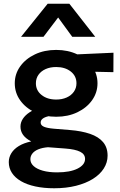

<svg xmlns="http://www.w3.org/2000/svg" viewBox="-20 -782 643 1027"><path d="M270 225Q214 225 169 215.2Q124 205.5 92.2 187Q60.5 168.5 43.8 142.8Q27 117 27 85Q27 59.5 40.8 37.2Q54.5 15 81.2 -1.2Q108 -17.5 147 -25.5Q117.5 -41 103.5 -60.5Q89.5 -80 89.5 -105Q89.5 -127 102.2 -146.5Q115 -166 138.5 -181.5Q162 -197 194 -206.5Q226 -216 264 -217L290 -164.5Q260 -165 239.2 -160.2Q218.5 -155.5 208 -147Q197.5 -138.5 197.5 -126.5Q197.5 -111.5 215.2 -104Q233 -96.5 268.5 -93.5L354 -86.5Q416.5 -81.5 461.8 -66Q507 -50.5 531.2 -22Q555.5 6.5 555.5 50.5Q555.5 87.5 535 119.5Q514.5 151.5 476.8 175Q439 198.5 386.5 211.8Q334 225 270 225ZM285.5 140Q355 140 395 119.8Q435 99.5 435 68Q435 43 409 29.8Q383 16.5 329.5 12.5L236.5 5.5Q206.5 8 185.5 16.5Q164.5 25 153.5 38.8Q142.5 52.5 142.5 69.5Q142.5 90.5 159.8 106.2Q177 122 209 131Q241 140 285.5 140ZM280.5 -157.5Q216.5 -157.5 166.5 -181.2Q116.5 -205 87.8 -245.5Q59 -286 59 -336.5Q59 -386.5 88 -427Q117 -467.5 167 -491.2Q217 -515 280.5 -515Q343.5 -515 393.5 -491.2Q443.5 -467.5 472.5 -427.2Q501.5 -387 501.5 -336.5Q501.5 -287 472.8 -246.2Q444 -205.5 394 -181.5Q344 -157.5 280.5 -157.5ZM280.5 -249.5Q312 -249.5 336.5 -260.5Q361 -271.5 375 -291.2Q389 -311 389 -336.5Q389 -375.5 358.5 -399.5Q328 -423.5 280.5 -423.5Q248.5 -423.5 224 -412.5Q199.5 -401.5 185.8 -382Q172 -362.5 172 -336.5Q172 -298 202.5 -273.8Q233 -249.5 280.5 -249.5ZM357.5 -401 309.5 -487.5 587 -500 586.5 -396ZM92.5 -585 235 -762H351L489.5 -585H366.5L291 -688.5L212.5 -585Z"/></svg>

Font: Geologica Cursive Medium
Style: Regular
Weight: 500
Designer: Sindre Bremnes, Frode Helland
Foundry: Monokrom Skriftforlag AS
Version: Version 1.010;gftools[0.9.28]